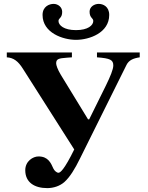

<svg xmlns="http://www.w3.org/2000/svg" viewBox="-20 -946 762 988"><path d="M199 -869C199 -777 304 -741 371 -741C440 -741 542 -777 542 -869C542 -913 510 -926 488 -926C465 -926 441 -911 441 -886C441 -853 460 -854 460 -838C460 -816 433 -791 371 -791C309 -791 281 -816 281 -838C281 -854 300 -852 300 -885C300 -910 278 -926 256 -926C234 -926 199 -913 199 -869ZM631 -612C643 -636 665 -646 699 -651V-676H479V-651C547 -646 563 -638 563 -609C563 -589 547 -551 525 -506L439 -332H433L293 -561C276 -589 269 -611 269 -620C269 -643 283 -646 323 -649L350 -651V-676H15V-651C49 -649 73 -632 98 -592L362 -177C311 -73 290 -57 281 -57C271 -57 259 -69 255 -78C242 -107 228 -141 178 -141C150 -141 110 -117 110 -70C110 -7 158 22 223 22C256 22 288 11 311 -9C340 -35 365 -76 392 -131Z"/></svg>

Font: XITS
Style: Bold
Weight: 700
Designer: MicroPress Inc., with final additions and corrections provided by Coen Hoffman, Elsevier (retired)
Version: Version 1.107